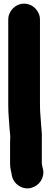

<svg xmlns="http://www.w3.org/2000/svg" viewBox="-20 -770 280 1047"><path d="M25 -663V-192C25 -149.5 29.9 -107.6 32 -69.6C33.1 -50 35.9 -39.6 36 -25.9C35.5 -18.9 35 -7.3 35 2V121C35 141.1 38.3 158.1 42.5 175.1L44.4 186.5C49.1 210.1 62.1 229.1 81.5 242.2C125.8 272.1 177.8 254 201.8 217.9C213.5 200.2 220.2 175.6 214.3 151.9L211.4 140.7C209.6 131.1 208 123.8 208 121V-20.2C209.3 -43.9 206.1 -60.2 205 -80.4C203 -120.1 198 -155.5 198 -192V-663C198 -710 159.2 -750 111.5 -750C63.8 -750 25 -710 25 -663Z"/></svg>

Font: Smoothie
Style: Bd
Weight: 700
Foundry: Cannot Into Space Fonts
Version: Version 0.8